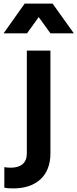

<svg xmlns="http://www.w3.org/2000/svg" viewBox="-88 -825 430 1066"><path d="M-14 221C112 221 192 152 192 27V-544H61V27C61 80 28 106 -28 106C-41 106 -53 105 -64 103V217C-52 220 -31 221 -14 221ZM-68 -640H62L127 -730L192 -640H322L204 -805H49Z"/></svg>

Font: Mluvka
Style: Bold
Weight: 700
Designer: Modified by Jiří Krblich, Original typeface by Gumpita Rahayu
Foundry: Gumpita Rahayu & Jiří Krblich
Version: Version 2.000;Glyphs 3.1.1 (3134)